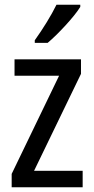

<svg xmlns="http://www.w3.org/2000/svg" viewBox="-20 -786 393 806"><path d="M317 -757V-766H217C195 -721 161 -666 126 -617V-606H180C223 -642 292 -716 317 -757ZM327 0V-69H123L320 -476V-537H41V-468H228L29 -56V0Z"/></svg>

Font: Noto Sans Telugu Condensed
Style: Regular
Weight: 400
Width: 3
Designer: Jelle Bosma - Monotype Design Team
Foundry: Monotype Imaging Inc.
Version: Version 2.005